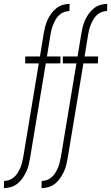

<svg xmlns="http://www.w3.org/2000/svg" viewBox="-50 -755 573 990"><path d="M-30 215 -29 178Q-16 178 -2 173Q12 168 23 158Q34 148 42 135Q50 122 55.5 108.5Q61 95 64 81.5Q67 68 70 54L150 -428H80V-464H156L175 -580Q178 -598 182.5 -616Q187 -634 194.5 -651Q202 -668 213.5 -684Q225 -700 240 -712Q255 -724 273 -729.5Q291 -735 309 -735L308 -698Q294 -698 280.5 -693Q267 -688 256 -678Q245 -668 237.5 -655Q230 -642 224.5 -628.5Q219 -615 215.5 -601.5Q212 -588 210 -574L192 -464H262L261 -428H186L105 60Q102 78 97.5 96Q93 114 85 131Q77 148 66 164Q55 180 40 192Q25 204 6.5 209.5Q-12 215 -30 215ZM164 215 165 178Q178 178 192 173Q206 168 217 158Q228 148 236 135Q244 122 249.5 108.5Q255 95 258 81.5Q261 68 264 54L344 -428H274V-464H350L369 -580Q372 -598 376.5 -616Q381 -634 388.5 -651Q396 -668 407.5 -684Q419 -700 434 -712Q449 -724 467 -729.5Q485 -735 503 -735L502 -698Q488 -698 474.5 -693Q461 -688 450 -678Q439 -668 431.5 -655Q424 -642 418.5 -628.5Q413 -615 409.5 -601.5Q406 -588 404 -574L386 -464H456L455 -428H380L299 60Q296 78 291.5 96Q287 114 279 131Q271 148 260 164Q249 180 234 192Q219 204 200.5 209.5Q182 215 164 215Z"/></svg>

Font: Iosevka Curly Extralight
Style: Italic
Weight: 200
Italic angle: -9°
Monospace: yes
Designer: Belleve Invis
Foundry: Belleve Invis
Version: Version 22.1.2; ttfautohint (v1.8.4)